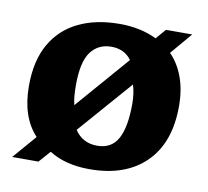

<svg xmlns="http://www.w3.org/2000/svg" viewBox="-66 -607 757 699"><g transform="rotate(10 312.0 -257.5)"><path d="M22 19 97 -68Q37 -132 37 -247Q37 -340 72.5 -402Q108 -464 172.5 -495Q237 -526 324 -526Q402 -526 461 -497L493 -534H590L522 -454Q553 -423 570.5 -376Q588 -329 588 -268Q588 -133 513.5 -59.5Q439 14 306 14Q217 14 157 -24L119 19ZM212 -206 383 -403Q369 -422 350 -430.5Q331 -439 309 -439Q260 -439 232.5 -402Q205 -365 205 -279Q205 -258 206.5 -240Q208 -222 212 -206ZM319 -75Q372 -75 395.5 -118Q419 -161 419 -247Q419 -288 409 -317L236 -119Q265 -75 319 -75Z"/></g></svg>

Font: Literata 12pt
Style: Bold
Weight: 700
Designer: Latin by Veronika Burian and Jose Scaglione. Greek by Irene Vlachou. Cyrillic by Vera Evstafieva.
Foundry: TypeTogether
Version: Version 3.002